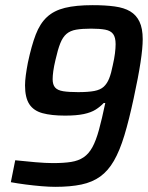

<svg xmlns="http://www.w3.org/2000/svg" viewBox="-20 -716 574 744"><path d="M194 8Q171 8 141 5.5Q111 3 80 -1Q49 -5 22 -10L39 -95Q76 -91 116.5 -87.5Q157 -84 185 -84Q227 -84 255.5 -88.5Q284 -93 304 -106.5Q324 -120 338 -145.5Q352 -171 363.5 -213Q375 -255 388 -317H382Q369 -303 351 -291.5Q333 -280 304.5 -274Q276 -268 232 -268Q179 -268 144.5 -277.5Q110 -287 93.5 -312.5Q77 -338 77 -385Q77 -402 80 -424.5Q83 -447 88 -473Q102 -539 118.5 -582Q135 -625 162 -650Q189 -675 231.5 -685.5Q274 -696 339 -696Q388 -696 424.5 -691Q461 -686 484.5 -672Q508 -658 520.5 -632Q533 -606 533 -564Q533 -530 524.5 -474Q516 -418 498 -335Q480 -251 462 -191.5Q444 -132 421.5 -93Q399 -54 368.5 -32Q338 -10 295.5 -1Q253 8 194 8ZM283 -359Q322 -359 345.5 -363.5Q369 -368 382 -380Q395 -392 403 -412Q411 -432 417 -463Q423 -489 425.5 -509.5Q428 -530 428 -545Q428 -571 418.5 -584Q409 -597 388 -601Q367 -605 333 -605Q298 -605 275 -601Q252 -597 237.5 -584.5Q223 -572 213.5 -548Q204 -524 195 -484Q189 -459 186.5 -440.5Q184 -422 184 -409Q184 -388 193.5 -377Q203 -366 225 -362.5Q247 -359 283 -359Z"/></svg>

Font: Saira SemiCondensed Medium
Style: Italic
Weight: 500
Width: 4
Italic angle: -12°
Designer: Hector Gatti with collaboration of the Omnibus-Type team
Foundry: Omnibus-Type
Version: Version 1.101